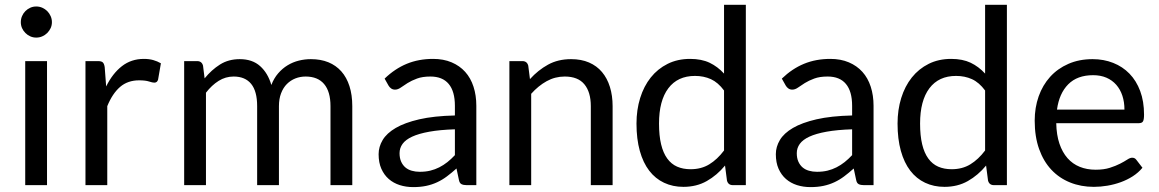

<svg xmlns="http://www.w3.org/2000/svg" viewBox="-20 -756 4732 784"><path d="M172 -506.5V0H83V-506.5ZM192 -665.5Q192 -652.5 186.8 -641.2Q181.5 -630 172.8 -621.2Q164 -612.5 152.5 -607.5Q141 -602.5 128 -602.5Q115 -602.5 103.8 -607.5Q92.5 -612.5 83.8 -621.2Q75 -630 70 -641.2Q65 -652.5 65 -665.5Q65 -678.5 70 -690.2Q75 -702 83.8 -710.8Q92.5 -719.5 103.8 -724.5Q115 -729.5 128 -729.5Q141 -729.5 152.5 -724.5Q164 -719.5 172.8 -710.8Q181.5 -702 186.8 -690.2Q192 -678.5 192 -665.5Z M329 0V-506.5H380Q394.5 -506.5 400 -501Q405.5 -495.5 407.5 -482L413.5 -403Q439.5 -456 477.8 -485.8Q516 -515.5 567.5 -515.5Q588.5 -515.5 605.5 -510.8Q622.5 -506 637 -497.5L625.5 -431Q622 -418.5 610 -418.5Q603 -418.5 588.5 -423.2Q574 -428 548 -428Q501.5 -428 470.2 -401Q439 -374 418 -322.5V0Z M732 0V-506.5H785Q804 -506.5 809 -488L815.5 -436Q843.5 -470.5 878.2 -492.5Q913 -514.5 959 -514.5Q1010.5 -514.5 1042.2 -486Q1074 -457.5 1088 -409Q1098.5 -436.5 1115.8 -456.5Q1133 -476.5 1154.5 -489.5Q1176 -502.5 1200.2 -508.5Q1224.5 -514.5 1249.5 -514.5Q1289.5 -514.5 1320.8 -501.8Q1352 -489 1373.8 -464.5Q1395.5 -440 1407 -404.2Q1418.5 -368.5 1418.5 -322.5V0H1329.5V-322.5Q1329.5 -382 1303.5 -412.8Q1277.5 -443.5 1228 -443.5Q1206 -443.5 1186.2 -435.8Q1166.5 -428 1151.5 -413Q1136.5 -398 1127.8 -375.2Q1119 -352.5 1119 -322.5V0H1030V-322.5Q1030 -383.5 1005.5 -413.5Q981 -443.5 934 -443.5Q901 -443.5 872.8 -425.8Q844.5 -408 821 -377.5V0Z M1925 0H1885.5Q1872.5 0 1864.5 -4Q1856.5 -8 1854 -21L1844 -68Q1824 -50 1805 -35.8Q1786 -21.5 1765 -11.8Q1744 -2 1720.2 3Q1696.5 8 1667.5 8Q1638 8 1612.2 -0.2Q1586.5 -8.5 1567.5 -25Q1548.5 -41.5 1537.2 -66.8Q1526 -92 1526 -126.5Q1526 -156.5 1542.5 -184.2Q1559 -212 1595.8 -233.5Q1632.5 -255 1692 -268.8Q1751.5 -282.5 1837.5 -284.5V-324Q1837.5 -383 1812.2 -413.2Q1787 -443.5 1737.5 -443.5Q1705 -443.5 1682.8 -435.2Q1660.5 -427 1644.2 -416.8Q1628 -406.5 1616.2 -398.2Q1604.5 -390 1593 -390Q1584 -390 1577.2 -394.8Q1570.5 -399.5 1566.5 -406.5L1550.5 -435Q1592.5 -475.5 1641 -495.5Q1689.5 -515.5 1748.5 -515.5Q1791 -515.5 1824 -501.5Q1857 -487.5 1879.5 -462.5Q1902 -437.5 1913.5 -402Q1925 -366.5 1925 -324ZM1694 -54.5Q1717.5 -54.5 1737 -59.2Q1756.5 -64 1773.8 -72.8Q1791 -81.5 1806.8 -94Q1822.5 -106.5 1837.5 -122.5V-228Q1776 -226 1733 -218.2Q1690 -210.5 1663 -198Q1636 -185.5 1623.8 -168.5Q1611.5 -151.5 1611.5 -130.5Q1611.5 -110.5 1618 -96Q1624.5 -81.5 1635.5 -72.2Q1646.5 -63 1661.5 -58.8Q1676.5 -54.5 1694 -54.5Z M2060 0V-506.5H2113Q2132 -506.5 2137 -488L2144 -433Q2177 -469.5 2217.8 -492Q2258.5 -514.5 2312 -514.5Q2353.5 -514.5 2385.2 -500.8Q2417 -487 2438.2 -461.8Q2459.5 -436.5 2470.5 -401Q2481.5 -365.5 2481.5 -322.5V0H2392.5V-322.5Q2392.5 -380 2366.2 -411.8Q2340 -443.5 2286 -443.5Q2246.5 -443.5 2212.2 -424.5Q2178 -405.5 2149 -373V0Z M2972.5 0Q2953.5 0 2948.5 -18.5L2940.5 -80Q2908 -40.5 2866.2 -16.8Q2824.5 7 2770.5 7Q2727 7 2691.5 -9.8Q2656 -26.5 2631 -59Q2606 -91.5 2592.5 -140Q2579 -188.5 2579 -251.5Q2579 -307.5 2594 -355.8Q2609 -404 2637.2 -439.5Q2665.5 -475 2706 -495.2Q2746.5 -515.5 2798 -515.5Q2844.5 -515.5 2877.5 -499.8Q2910.5 -484 2936.5 -455.5V-736.5H3025.5V0ZM2800 -65Q2843.5 -65 2876.2 -85Q2909 -105 2936.5 -141.5V-386.5Q2912 -419.5 2882.8 -432.8Q2853.5 -446 2818 -446Q2747 -446 2709 -395.5Q2671 -345 2671 -251.5Q2671 -202 2679.5 -166.8Q2688 -131.5 2704.5 -108.8Q2721 -86 2745 -75.5Q2769 -65 2800 -65Z M3547 0H3507.5Q3494.5 0 3486.5 -4Q3478.5 -8 3476 -21L3466 -68Q3446 -50 3427 -35.8Q3408 -21.5 3387 -11.8Q3366 -2 3342.2 3Q3318.5 8 3289.5 8Q3260 8 3234.2 -0.2Q3208.5 -8.5 3189.5 -25Q3170.5 -41.5 3159.2 -66.8Q3148 -92 3148 -126.5Q3148 -156.5 3164.5 -184.2Q3181 -212 3217.8 -233.5Q3254.5 -255 3314 -268.8Q3373.5 -282.5 3459.5 -284.5V-324Q3459.5 -383 3434.2 -413.2Q3409 -443.5 3359.5 -443.5Q3327 -443.5 3304.8 -435.2Q3282.5 -427 3266.2 -416.8Q3250 -406.5 3238.2 -398.2Q3226.5 -390 3215 -390Q3206 -390 3199.2 -394.8Q3192.5 -399.5 3188.5 -406.5L3172.5 -435Q3214.5 -475.5 3263 -495.5Q3311.5 -515.5 3370.5 -515.5Q3413 -515.5 3446 -501.5Q3479 -487.5 3501.5 -462.5Q3524 -437.5 3535.5 -402Q3547 -366.5 3547 -324ZM3316 -54.5Q3339.5 -54.5 3359 -59.2Q3378.5 -64 3395.8 -72.8Q3413 -81.5 3428.8 -94Q3444.5 -106.5 3459.5 -122.5V-228Q3398 -226 3355 -218.2Q3312 -210.5 3285 -198Q3258 -185.5 3245.8 -168.5Q3233.5 -151.5 3233.5 -130.5Q3233.5 -110.5 3240 -96Q3246.5 -81.5 3257.5 -72.2Q3268.5 -63 3283.5 -58.8Q3298.5 -54.5 3316 -54.5Z M4038.5 0Q4019.5 0 4014.5 -18.5L4006.5 -80Q3974 -40.5 3932.2 -16.8Q3890.5 7 3836.5 7Q3793 7 3757.5 -9.8Q3722 -26.5 3697 -59Q3672 -91.5 3658.5 -140Q3645 -188.5 3645 -251.5Q3645 -307.5 3660 -355.8Q3675 -404 3703.2 -439.5Q3731.5 -475 3772 -495.2Q3812.5 -515.5 3864 -515.5Q3910.5 -515.5 3943.5 -499.8Q3976.5 -484 4002.5 -455.5V-736.5H4091.5V0ZM3866 -65Q3909.5 -65 3942.2 -85Q3975 -105 4002.5 -141.5V-386.5Q3978 -419.5 3948.8 -432.8Q3919.5 -446 3884 -446Q3813 -446 3775 -395.5Q3737 -345 3737 -251.5Q3737 -202 3745.5 -166.8Q3754 -131.5 3770.5 -108.8Q3787 -86 3811 -75.5Q3835 -65 3866 -65Z M4441.5 -514.5Q4487 -514.5 4525.5 -499.2Q4564 -484 4592 -455.2Q4620 -426.5 4635.8 -384.2Q4651.5 -342 4651.5 -288Q4651.5 -267 4647 -260Q4642.5 -253 4630 -253H4293Q4294 -205 4306 -169.5Q4318 -134 4339 -110.2Q4360 -86.5 4389 -74.8Q4418 -63 4454 -63Q4487.5 -63 4511.8 -70.8Q4536 -78.5 4553.5 -87.5Q4571 -96.5 4582.8 -104.2Q4594.5 -112 4603 -112Q4614 -112 4620 -103.5L4645 -71Q4628.5 -51 4605.5 -36.2Q4582.5 -21.5 4556.2 -12Q4530 -2.5 4502 2.2Q4474 7 4446.5 7Q4394 7 4349.8 -10.8Q4305.5 -28.5 4273.2 -62.8Q4241 -97 4223 -147.5Q4205 -198 4205 -263.5Q4205 -316.5 4221.2 -362.5Q4237.5 -408.5 4268 -442.2Q4298.5 -476 4342.5 -495.2Q4386.5 -514.5 4441.5 -514.5ZM4443.5 -449Q4379 -449 4342 -411.8Q4305 -374.5 4296 -308.5H4571.5Q4571.5 -339.5 4563 -365.2Q4554.5 -391 4538 -409.8Q4521.5 -428.5 4497.8 -438.8Q4474 -449 4443.5 -449Z"/></svg>

Font: 8514790e538f44c2 - subset of Lato
Style: Regular
Weight: 400
Version: Version 1.104; Western+Polish opensource